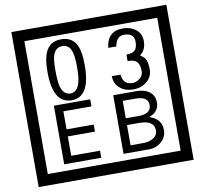

<svg xmlns="http://www.w3.org/2000/svg" viewBox="-106 -1075 1366 1281"><g transform="rotate(-10 577.5 -435.0)"><path d="M1103 90H53V-960H1103ZM1028 15V-885H128V15ZM497 -656Q497 -442 371 -442Q244 -442 244 -656Q244 -744 265 -789Q294 -855 371 -855Q448 -855 477 -789Q497 -745 497 -656ZM444 -656Q444 -723 435 -752Q420 -809 371 -809Q322 -809 306 -752Q298 -723 298 -656Q298 -587 306 -553Q322 -488 371 -488Q419 -488 435 -554Q444 -587 444 -656ZM919 -556Q919 -504 880.5 -473Q842 -442 789 -442Q734 -442 700 -471Q662 -502 662 -554H721Q727 -485 790 -485Q818 -485 841 -504.5Q864 -524 864 -552Q864 -597 846 -616Q828 -635 783 -635V-679Q825 -679 841.5 -696Q858 -713 858 -754Q858 -812 789 -812Q738 -812 726 -744H671Q684 -855 788 -855Q839 -855 874 -829Q913 -800 913 -750Q913 -685 871 -658Q895 -642 903 -630Q919 -605 919 -556ZM498 -30H247V-427H493V-379H303V-257H487V-209H303V-78H498ZM942 -141Q942 -93 906.5 -61.5Q871 -30 823 -30H649V-427H808Q859 -427 891 -404Q928 -378 928 -329Q928 -266 860 -242Q942 -216 942 -141ZM877 -321Q877 -379 792 -379H705V-261H791Q877 -261 877 -321ZM889 -147Q889 -215 788 -215H705V-78H791Q828 -78 855 -93Q889 -112 889 -147Z"/></g></svg>

Font: Unicode BMP Fallback SIL
Style: Regular
Weight: 400
Foundry: NRSI, SIL International
Version: Version 5.1 Based on Unicode 5.1